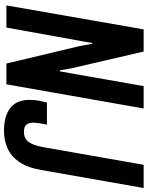

<svg xmlns="http://www.w3.org/2000/svg" viewBox="91 -818 739 961"><g transform="rotate(90 460.5 -337.5)"><path d="M7 0 127 -687H238L322 -325Q323 -320 325 -308.5Q327 -297 329 -285.5Q331 -274 332 -267H337Q339 -280 342.5 -299.5Q346 -319 349 -334L411 -687H523L402 0H298L211 -365Q209 -375 205 -397.5Q201 -420 199 -430H195Q192 -411 187 -382Q182 -353 177 -328L118 0ZM634 12Q561 12 520.5 -19.5Q480 -51 480 -116Q480 -127 481.5 -146Q483 -165 493 -203H604Q597 -169 595.5 -155.5Q594 -142 594 -134Q594 -112 604 -100Q614 -88 640 -88Q674 -88 691 -112Q708 -136 716 -182L805 -687H921L831 -175Q819 -105 790.5 -64Q762 -23 722 -5.5Q682 12 634 12Z"/></g></svg>

Font: Archivo ExtraCondensed SemiBold
Style: Italic
Weight: 600
Width: 2
Italic angle: -10°
Designer: Hector Gatti
Foundry: Omnibus-Type
Version: Version 2.001